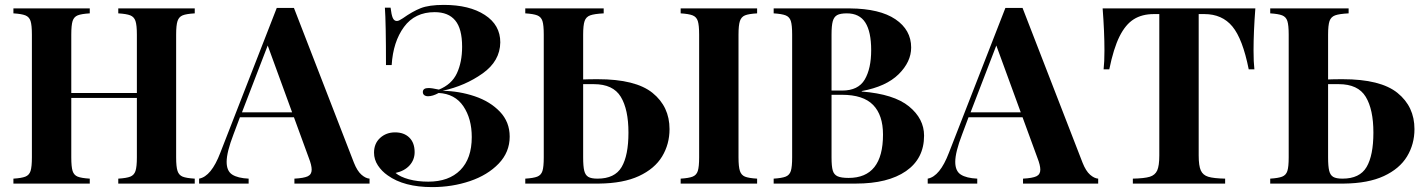

<svg xmlns="http://www.w3.org/2000/svg" viewBox="-20 -742 5760 776"><path d="M691.9 -602.1V-106Q691.9 -67.9 697.5 -51Q703.1 -34.2 718 -28.1Q732.9 -22 767.1 -20V0H458V-20Q491.2 -22 506.6 -28.1Q522 -34.2 527.6 -51Q533.2 -67.9 533.2 -106V-346.2H268.1V-106Q268.1 -67.9 273.4 -51Q278.8 -34.2 293.9 -28.1Q309.1 -22 342.8 -20V0H34.2V-20Q66.9 -22 82.5 -28.1Q98.1 -34.2 103.5 -51Q108.9 -67.9 108.9 -106V-602.1Q108.9 -640.1 103.5 -657Q98.1 -673.8 82.5 -679.9Q66.9 -686 34.2 -688V-708H342.8V-688Q309.1 -686 293.9 -679.9Q278.8 -673.8 273.4 -657Q268.1 -640.1 268.1 -602.1V-366.2H533.2V-602.1Q533.2 -640.1 527.6 -657Q522 -673.8 506.6 -679.9Q491.2 -686 458 -688V-708H767.1V-688Q732.9 -686 718 -679.9Q703.1 -673.8 697.5 -657Q691.9 -640.1 691.9 -602.1Z M1473.6 -20V0H1169.9V-20Q1208 -22 1223.9 -29.5Q1239.7 -37.1 1239.7 -56.2Q1239.7 -74.2 1228 -104L1168 -268.1H949.7L923.8 -199.2Q896 -127 896 -87.9Q896 -50.8 918.5 -36.4Q940.9 -22 984.9 -20V0H784.7V-20Q834 -28.8 870.6 -125L1098.6 -710H1168L1410.6 -84Q1423.8 -50.8 1440.9 -35.9Q1458 -21 1473.6 -20ZM1160.6 -288.1 1062 -558.1 958 -288.1Z M2002 -570.8Q2001 -495.1 1930.4 -445.1Q1859.9 -395 1768.6 -375Q1835.9 -374 1898.4 -353Q1960.9 -332 2000.5 -290.5Q2040 -249 2040 -189.9Q2040 -127 1995.4 -80.6Q1950.7 -34.2 1879.2 -10Q1807.6 14.2 1726.6 14.2Q1612.8 14.2 1546.9 -33.2Q1522.9 -49.8 1507.3 -73.5Q1491.7 -97.2 1491.7 -125Q1491.7 -162.1 1516.4 -184.6Q1541 -207 1576.7 -207Q1612.8 -207 1634.3 -186Q1655.8 -165 1655.8 -127Q1655.8 -96.2 1635.3 -73.5Q1614.7 -50.8 1578.6 -43Q1597.7 -26.9 1632.8 -17.3Q1668 -7.8 1710.9 -7.8Q1793.9 -7.8 1840.3 -54.4Q1886.7 -101.1 1886.7 -188Q1886.7 -262.2 1852.8 -312.5Q1818.8 -362.8 1752.9 -366.2Q1729 -353 1710 -353Q1700.7 -353 1694.8 -357.4Q1689 -361.8 1689 -370.1Q1689 -386.2 1711.9 -386.2Q1725.6 -386.2 1753.9 -379.9Q1805.7 -400.9 1826.7 -446Q1847.7 -491.2 1847.7 -553.2Q1847.7 -626 1819.8 -659.4Q1792 -692.9 1736.8 -692.9Q1656.7 -692.9 1612.8 -633.1Q1568.8 -573.2 1563 -479H1540Q1540 -649.9 1535.6 -710.9H1558.6Q1562 -682.1 1567.4 -669.7Q1572.8 -657.2 1584 -657.2Q1588.9 -657.2 1594.7 -660.2Q1600.6 -663.1 1607.9 -668Q1647 -695.8 1680.4 -709Q1713.9 -722.2 1773.9 -722.2Q1877 -722.2 1939.5 -681.6Q2002 -641.1 2002 -570.8Z M2686 -220.2Q2686 -159.2 2656 -109.6Q2626 -60.1 2562.5 -30.5Q2499 -1 2400.9 0H2103V-20Q2135.7 -22 2151.4 -28.1Q2167 -34.2 2172.4 -51Q2177.7 -67.9 2177.7 -106V-602.1Q2177.7 -640.1 2172.4 -657Q2167 -673.8 2151.4 -679.9Q2135.7 -686 2103 -688V-708H2419.9V-688Q2381.8 -686 2365.2 -679.9Q2348.6 -673.8 2342.8 -657Q2336.9 -640.1 2336.9 -602.1V-420.9Q2358.9 -421.9 2396 -421.9Q2548.8 -421.9 2617.4 -366.5Q2686 -311 2686 -220.2ZM2964.8 -602.1V-106Q2964.8 -67.9 2970.5 -51Q2976.1 -34.2 2991 -28.1Q3005.9 -22 3040 -20V0H2731V-20Q2763.7 -22 2779.3 -28.1Q2794.9 -34.2 2800.3 -51Q2805.7 -67.9 2805.7 -106V-602.1Q2805.7 -640.1 2800.3 -657Q2794.9 -673.8 2779.3 -679.9Q2763.7 -686 2731 -688V-708H3040V-688Q3005.9 -686 2991 -679.9Q2976.1 -673.8 2970.5 -657Q2964.8 -640.1 2964.8 -602.1ZM2520 -206.1Q2520 -299.8 2489 -350.8Q2458 -401.9 2379.9 -401.9H2336.9V-106Q2336.9 -69.8 2341.3 -52Q2345.7 -34.2 2357.7 -27.1Q2369.6 -20 2395 -20Q2464.8 -20 2492.4 -66.9Q2520 -113.8 2520 -206.1Z M3714.8 -193.8Q3714.8 -101.1 3641.8 -50.5Q3568.8 0 3439 0H3106.9V-20Q3139.6 -22 3155.3 -28.1Q3170.9 -34.2 3176.3 -51Q3181.6 -67.9 3181.6 -106V-602.1Q3181.6 -640.1 3176.3 -657Q3170.9 -673.8 3155.3 -679.9Q3139.6 -686 3106.9 -688V-708H3415.5Q3535.6 -707 3599.1 -664.1Q3662.6 -621.1 3662.6 -549.8Q3662.6 -492.2 3612.1 -442.1Q3561.5 -392.1 3462.9 -374V-372.1Q3592.8 -361.8 3653.8 -312Q3714.8 -262.2 3714.8 -193.8ZM3340.8 -602.1V-376H3383.8Q3448.7 -376 3474.9 -420.4Q3501 -464.8 3501 -539.1Q3501 -613.8 3477.3 -650.9Q3453.6 -688 3402.8 -688Q3376 -688 3363.3 -680.9Q3350.6 -673.8 3345.7 -656Q3340.8 -638.2 3340.8 -602.1ZM3548.8 -198.2Q3548.8 -276.9 3508.8 -317.9Q3468.8 -358.9 3382.8 -358.9H3340.8V-106Q3340.8 -69.8 3345.7 -53Q3350.6 -36.1 3365.2 -29.5Q3379.9 -22.9 3409.7 -22.9Q3548.8 -22.9 3548.8 -198.2Z M4418.5 -20V0H4114.7V-20Q4152.8 -22 4168.7 -29.5Q4184.6 -37.1 4184.6 -56.2Q4184.6 -74.2 4172.9 -104L4112.8 -268.1H3894.5L3868.7 -199.2Q3840.8 -127 3840.8 -87.9Q3840.8 -50.8 3863.3 -36.4Q3885.7 -22 3929.7 -20V0H3729.5V-20Q3778.8 -28.8 3815.4 -125L4043.5 -710H4112.8L4355.5 -84Q4368.7 -50.8 4385.7 -35.9Q4402.8 -21 4418.5 -20ZM4105.5 -288.1 4006.8 -558.1 3902.8 -288.1Z M5046.4 -538.1Q5046.4 -491.2 5049.8 -461.9H5026.9Q5002.4 -585 4960.9 -635Q4919.4 -685.1 4847.7 -685.1H4824.7V-113.8Q4824.7 -71.8 4833.3 -53Q4841.8 -34.2 4863.3 -27.6Q4884.8 -21 4931.6 -20V0H4558.6V-20Q4605.5 -21 4627 -27.6Q4648.4 -34.2 4657 -53Q4665.5 -71.8 4665.5 -113.8V-685.1H4643.6Q4595.7 -685.1 4562.3 -664.1Q4528.8 -643.1 4504.6 -594.5Q4480.5 -545.9 4463.4 -461.9H4440.4Q4443.8 -491.2 4443.8 -538.1Q4443.8 -612.8 4436.5 -708H5053.7Q5046.4 -612.8 5046.4 -538.1Z M5696.8 -220.2Q5696.8 -159.2 5666.7 -109.6Q5636.7 -60.1 5573.2 -30.5Q5509.8 -1 5411.6 0H5113.8V-20Q5146.5 -22 5162.1 -28.1Q5177.7 -34.2 5183.1 -51Q5188.5 -67.9 5188.5 -106V-602.1Q5188.5 -640.1 5183.1 -657Q5177.7 -673.8 5162.1 -679.9Q5146.5 -686 5113.8 -688V-708H5430.7V-688Q5392.6 -686 5376 -679.9Q5359.4 -673.8 5353.5 -657Q5347.7 -640.1 5347.7 -602.1V-420.9Q5369.6 -421.9 5406.7 -421.9Q5559.6 -421.9 5628.2 -366.5Q5696.8 -311 5696.8 -220.2ZM5530.8 -206.1Q5530.8 -299.8 5499.8 -350.8Q5468.8 -401.9 5390.6 -401.9H5347.7V-106Q5347.7 -69.8 5352.1 -52Q5356.4 -34.2 5368.4 -27.1Q5380.4 -20 5405.8 -20Q5475.6 -20 5503.2 -66.9Q5530.8 -113.8 5530.8 -206.1Z"/></svg>

Font: Neothic
Style: Regular
Weight: 400
Designer: Vasily Draigo aka Daymarius
Foundry: Vasily Draigo aka Daymarius
Version: Version 1.00 May 8, 2019, initial release